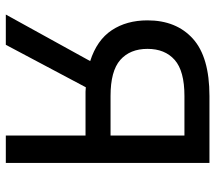

<svg xmlns="http://www.w3.org/2000/svg" viewBox="-60 -680 740 660"><g transform="rotate(90 310.0 -350.0)"><path d="M190 -290Q118 -313 84 -364Q50 -415 50 -487Q50 -586 113 -643Q176 -700 310 -700H540V0H446V-274H310Q302 -274 295 -274Q288 -274 280 -275L134 0H30ZM148 -487Q148 -427 186 -393.5Q224 -360 310 -360H446V-614H310Q224 -614 186 -580.5Q148 -547 148 -487Z"/></g></svg>

Font: PT Root UI Web Medium
Style: Regular
Weight: 500
Designer: Vitaly Kuzmin
Foundry: ParaType Ltd.
Version: Version 1.001W